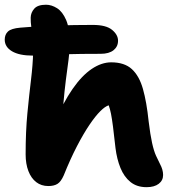

<svg xmlns="http://www.w3.org/2000/svg" viewBox="-35 -780 747 812"><path d="M169.4 6.8Q139.6 6.8 118.2 -9.7Q96.8 -26.2 85.1 -56.5Q73.4 -86.8 73.4 -127Q73.4 -224.6 80.9 -301.8Q88.4 -379 96.1 -442.3Q103.8 -505.6 105.2 -559Q106 -595.8 103.3 -620.6Q100.6 -645.4 97.5 -665.4Q94.4 -685.4 94.8 -705.4Q95.2 -726.6 109.9 -743.3Q124.6 -760 159.6 -760Q183 -760 206.2 -745.4Q229.4 -730.8 244.7 -695.4Q260 -660 260 -596.4Q260 -565 254.9 -527.6Q249.8 -490.2 243.7 -442.8Q237.6 -395.4 232.5 -335.6Q227.4 -275.8 227.4 -200.4L195 -259.2Q232.2 -346.6 271.7 -403.5Q311.2 -460.4 352.8 -488.4Q394.4 -516.4 435.4 -516.4Q491.2 -516.4 522.5 -487.8Q553.8 -459.2 569.5 -403.9Q585.2 -348.6 593.6 -267.2Q600.6 -209.6 608.2 -175.4Q615.8 -141.2 624.9 -121.3Q634 -101.4 642.4 -85Q648 -74.8 651.4 -63.1Q654.8 -51.4 654.8 -40Q654.8 -16.8 636.2 -2.6Q617.6 11.6 584.8 11.6Q544 11.6 516.9 -10.2Q489.8 -32 474.5 -69.6Q459.2 -107.2 453.4 -154.2Q447.2 -211.6 442.8 -245.1Q438.4 -278.6 434.5 -298.4Q430.6 -318.2 424.8 -334.6Q410.2 -330.6 389.4 -310Q368.6 -289.4 343.4 -252.2Q318.2 -215 290.3 -161.3Q262.4 -107.6 234.6 -38.4Q222.8 -11.6 208.1 -2.4Q193.4 6.8 169.4 6.8ZM104 -544.8Q46.6 -544.8 15.8 -563.1Q-15 -581.4 -15 -612.4Q-15 -634 -1.3 -646.8Q12.4 -659.6 50.6 -663Q124.8 -669.8 203 -672.2Q281.2 -674.6 357.8 -674.6Q413.6 -674.6 438.9 -653.8Q464.2 -633 464.2 -607.8Q464.2 -582.8 445.1 -567.6Q426 -552.4 390.8 -552.4Q304.6 -552.4 247.9 -550.7Q191.2 -549 157.4 -546.9Q123.6 -544.8 104 -544.8Z"/></svg>

Font: Shantell Sans Light
Style: Regular
Weight: 300
Designer: Stephen Nixon, Anya Danilova, Shantell Martin
Foundry: Arrow Type
Version: Version 1.011;[c5ecc13dd]